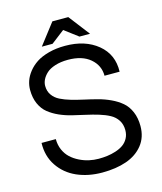

<svg xmlns="http://www.w3.org/2000/svg" viewBox="-132 -995 930 1105"><g transform="rotate(-15 333.5 -442.5)"><path d="M286.1 -899.9H380.9L477.1 -774.9H414.1L333 -835.9L253.9 -774.9H189.9ZM319.8 -745.1Q439 -745.1 513.7 -683.6Q588.4 -622.1 585 -520H495.1Q495.1 -581.5 447.3 -622.3Q399.4 -663.1 314.9 -663.1Q271.5 -663.1 238 -652.3Q204.6 -641.6 186.3 -624.5Q168 -607.4 158.9 -588.9Q149.9 -570.3 149.9 -551.8Q149.9 -520 166 -497.1Q182.1 -474.1 209.2 -460.4Q236.3 -446.8 271.7 -436.5Q307.1 -426.3 346.2 -417.7Q385.3 -409.2 424.1 -398.9Q462.9 -388.7 498.3 -372.1Q533.7 -355.5 560.8 -332.8Q587.9 -310.1 604 -272.7Q620.1 -235.4 620.1 -187Q620.1 -120.6 583.3 -74.5Q546.4 -28.3 484.1 -6.6Q421.9 15.1 339.8 15.1Q255.9 15.1 188.7 -14.6Q121.6 -44.4 82 -103.3Q42.5 -162.1 44.9 -240.2H129.9Q129.9 -205.1 142.8 -175.8Q155.8 -146.5 177.2 -126.7Q198.7 -106.9 226.3 -93.3Q253.9 -79.6 282.7 -73.2Q311.5 -66.9 339.8 -66.9Q366.2 -66.9 391.1 -70.1Q416 -73.2 441.9 -81.5Q467.8 -89.8 486.8 -103Q505.9 -116.2 517.8 -137.7Q529.8 -159.2 529.8 -187Q529.8 -221.2 513.7 -246.1Q497.6 -271 470.5 -285.6Q443.4 -300.3 408.2 -311Q373 -321.8 334 -330.3Q294.9 -338.9 255.9 -348.4Q216.8 -357.9 181.6 -373.5Q146.5 -389.2 119.4 -410.9Q92.3 -432.6 76.2 -468.5Q60.1 -504.4 60.1 -551.8Q60.1 -578.6 69.1 -605Q78.1 -631.3 98.4 -657Q118.7 -682.6 147.9 -701.9Q177.2 -721.2 221.7 -733.2Q266.1 -745.1 319.8 -745.1Z"/></g></svg>

Font: Miedinger*
Style: Book
Weight: 400
Version: Version 001.000